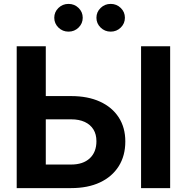

<svg xmlns="http://www.w3.org/2000/svg" viewBox="-20 -965 959 985"><path d="M162.4 -472.1H345.1Q430.6 -472.1 492.7 -443.7Q554.9 -415.4 588.9 -363.1Q622.9 -310.8 622.9 -239.2Q622.9 -165.8 589 -112.1Q555.1 -58.4 493 -29.2Q430.8 0 345.1 0H65.7V-727.5H214.9V-120.9H345.1Q406.1 -120.9 440.4 -152.7Q474.7 -184.5 474.7 -240.7Q474.7 -276.1 459.2 -301Q443.7 -325.9 414.8 -339.4Q385.8 -352.8 345.1 -352.8H162.4ZM852.9 -727.5V0H703.7V-727.5ZM547.9 -802.7Q517.6 -802.7 496.2 -823.6Q474.7 -844.6 474.7 -873.9Q474.7 -903.5 496.2 -924.2Q517.6 -945 547.9 -945Q578.2 -945 599.5 -924.2Q620.8 -903.5 620.8 -874Q620.8 -844.5 599.5 -823.6Q578.2 -802.7 547.9 -802.7ZM331.5 -802.7Q301.2 -802.7 279.8 -823.6Q258.4 -844.6 258.4 -873.9Q258.4 -903.5 279.8 -924.2Q301.2 -945 331.5 -945Q361.8 -945 383.1 -924.2Q404.4 -903.5 404.4 -874Q404.4 -844.5 383.1 -823.6Q361.8 -802.7 331.5 -802.7Z"/></svg>

Font: Inter Variable LoSnoCo
Style: Regular
Weight: 400
Designer: Rasmus Andersson
Foundry: rsms
Version: Version 4.000;git-a52131595; featfreeze: case,dlig,ss01,ss02